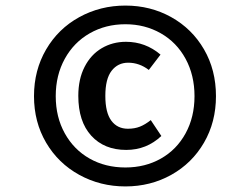

<svg xmlns="http://www.w3.org/2000/svg" viewBox="-20 -778 850 689"><path d="M755 -433Q755 -340 712 -266Q669 -192 594.5 -150.5Q520 -109 430 -109Q340 -109 264.5 -150.5Q189 -192 145.5 -266Q102 -340 102 -433Q102 -526 145.5 -600.5Q189 -675 264.5 -716.5Q340 -758 430 -758Q520 -758 594.5 -716.5Q669 -675 712 -601Q755 -527 755 -433ZM180 -433Q180 -358 212.5 -299.5Q245 -241 301.5 -209Q358 -177 430 -177Q501 -177 557.5 -209Q614 -241 646 -299.5Q678 -358 678 -433Q678 -508 646 -567Q614 -626 557 -658.5Q500 -691 430 -691Q359 -691 302 -658.5Q245 -626 212.5 -567Q180 -508 180 -433ZM556 -582 514 -527Q480 -553 440 -553Q403 -553 380.5 -524Q358 -495 358 -434Q358 -374 379.5 -345Q401 -316 439 -316Q463 -316 482 -323.5Q501 -331 521 -347L559 -290Q506 -240 433 -240Q354 -240 307.5 -291Q261 -342 261 -434Q261 -494 283.5 -538Q306 -582 345 -605Q384 -628 432 -628Q502 -628 556 -582Z"/></svg>

Font: FiraGO Medium
Style: Italic
Weight: 500
Italic angle: -8°
Designer: bBox Type GmbH
Foundry: bBox Type GmbH
Version: Version 1.001